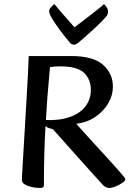

<svg xmlns="http://www.w3.org/2000/svg" viewBox="-20 -916 643 949"><path d="M175 13Q158 13 137.5 8.5Q117 4 102.5 -4.5Q88 -13 88 -27Q88 -31 90 -67Q92 -103 95.5 -160.5Q99 -218 103 -286Q107 -354 111 -421.5Q115 -489 118 -546.5Q121 -604 122 -639H333Q440 -639 489 -596Q538 -553 538 -487Q538 -445 515 -405.5Q492 -366 451.5 -338.5Q411 -311 357 -304Q368 -292 392 -265Q416 -238 447 -204.5Q478 -171 508 -138Q538 -105 559.5 -81Q581 -57 587 -49Q594 -41 596.5 -37Q599 -33 599 -29Q599 -22 584.5 -12Q570 -2 551.5 5.5Q533 13 519 13Q500 13 483 -8Q443 -52 397.5 -102.5Q352 -153 310.5 -200Q269 -247 242 -277Q236 -279 223.5 -282.5Q211 -286 205 -294Q201 -226 199 -152.5Q197 -79 197 -3Q197 6 193 9.5Q189 13 175 13ZM207 -323Q233 -321 266 -324.5Q299 -328 331.5 -340Q364 -352 389 -375Q408 -394 418.5 -418Q429 -442 429 -472Q429 -523 396 -555.5Q363 -588 277 -588Q261 -588 249.5 -587Q238 -586 227 -584Q226 -566 222 -526Q218 -486 214 -433Q210 -380 207 -323ZM346 -695Q337 -695 327 -703Q311 -722 292 -746.5Q273 -771 256.5 -795Q240 -819 232 -834Q223 -849 223 -862Q223 -870 232 -880Q241 -890 249 -896Q251 -893 262 -880Q273 -867 288.5 -849Q304 -831 320 -813Q336 -795 348 -781Q367 -795 391 -813.5Q415 -832 437.5 -849.5Q460 -867 476 -880Q492 -893 494 -896Q501 -889 507.5 -879.5Q514 -870 514 -859Q514 -847 507 -837Q502 -830 483.5 -811Q465 -792 441 -770Q417 -748 396 -729.5Q375 -711 365 -703Q354 -695 346 -695Z"/></svg>

Font: BriemHand
Style: Regular
Weight: 400
Designer: Gunnlaugur SE Briem, Eben Sorkin
Foundry: Sorkin Type
Version: Version 1.001; ttfautohint (v1.8.4.7-5d5b)